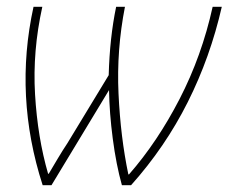

<svg xmlns="http://www.w3.org/2000/svg" viewBox="-20 -547 675 567"><path d="M106 0H132L302 -281Q303 -214 313 -137.5Q323 -61 340 0H367Q468 -113 534.5 -245.5Q601 -378 635 -527H608Q576 -382 510.5 -255Q445 -128 361 -32H359Q336 -142 330 -270.5Q324 -399 349 -527H323Q304 -436 301 -325L179 -124Q165 -103 151 -79.5Q137 -56 124 -34H122Q91 -141 83.5 -268.5Q76 -396 105 -527H79Q21 -263 106 0Z"/></svg>

Font: Noto Sans UI SemiCondensed Thin
Style: Italic
Weight: 250
Width: 4
Italic angle: -12°
Designer: Monotype Design Team
Foundry: Monotype Imaging Inc.
Version: Version 1.901